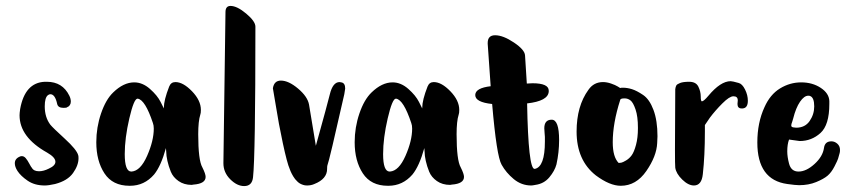

<svg xmlns="http://www.w3.org/2000/svg" viewBox="-20 -695 2884 648"><path d="M205 -332Q201 -331 194 -331Q176 -331 173 -344Q166 -377 150 -377Q146 -377 142 -374Q131 -366 131 -336Q131 -299 150 -274Q158 -264 198.5 -227Q239 -190 244 -171Q245 -168 245 -161Q245 -137 226.5 -111Q208 -85 166 -74Q144 -69 131 -69Q97 -69 73.5 -85Q50 -101 39 -118Q30 -132 30 -144Q30 -160 48 -167Q50 -168 54 -168Q61 -168 67 -161Q73 -154 79 -142.5Q85 -131 88 -128Q94 -117 112 -117Q127 -117 145 -126Q167 -136 167 -149Q167 -164 139 -180Q46 -232 46 -306Q46 -313 48 -327Q64 -416 131 -419H138Q191 -419 214 -372Q219 -362 219 -352Q219 -345 215.5 -340Q212 -335 208 -334Z M551 -403Q557 -418 572 -418Q598 -418 628 -387Q658 -356 658 -324Q658 -313 656 -308Q649 -286 649 -242Q649 -154 663 -130Q674 -108 674 -98Q674 -75 633 -72Q632 -72 630 -71.5Q628 -71 627 -71Q601 -71 582.5 -84Q564 -97 556.5 -115.5Q549 -134 545 -152Q541 -170 541 -183L540 -196V-195Q523 -134 500 -106Q467 -68 419 -68H417Q360 -68 332.5 -110Q305 -152 305 -215Q305 -265 321 -312Q337 -359 362 -383Q397 -417 433 -417Q461 -417 486 -395Q511 -373 522 -351L533 -329V-331Q533 -357 551 -403ZM424 -116Q454 -118 476.5 -169Q499 -220 499 -261Q499 -272 496 -280Q470 -358 445 -362H444Q432 -362 416.5 -295.5Q401 -229 401 -175Q401 -116 423 -116Z M741 -654Q741 -675 758 -675Q780 -675 811 -649Q842 -623 842 -605Q842 -168 834 -97Q831 -67 804 -67Q780 -67 757 -90Q734 -113 734 -144V-145Z M901 -397Q905 -423 928 -423Q954 -423 986 -396Q1018 -369 1023 -342L1046 -203Q1086 -347 1093 -376Q1103 -418 1126 -418Q1127 -418 1129 -417.5Q1131 -417 1132 -417Q1145 -415 1145 -396L1142 -377Q1091 -151 1085 -137Q1084 -134 1084 -126V-125Q1084 -91 1041 -74Q1030 -69 1016 -69Q1009 -69 1003 -71Q997 -73 992.5 -75.5Q988 -78 983.5 -82.5Q979 -87 976 -90.5Q973 -94 969.5 -100Q966 -106 964.5 -109Q963 -112 960.5 -117.5Q958 -123 958 -124Q949 -144 934.5 -212Q920 -280 911 -338Z M1423 -403Q1429 -418 1444 -418Q1470 -418 1500 -387Q1530 -356 1530 -324Q1530 -313 1528 -308Q1521 -286 1521 -242Q1521 -154 1535 -130Q1546 -108 1546 -98Q1546 -75 1505 -72Q1504 -72 1502 -71.5Q1500 -71 1499 -71Q1473 -71 1454.5 -84Q1436 -97 1428.5 -115.5Q1421 -134 1417 -152Q1413 -170 1413 -183L1412 -196V-195Q1395 -134 1372 -106Q1339 -68 1291 -68H1289Q1232 -68 1204.5 -110Q1177 -152 1177 -215Q1177 -265 1193 -312Q1209 -359 1234 -383Q1269 -417 1305 -417Q1333 -417 1358 -395Q1383 -373 1394 -351L1405 -329V-331Q1405 -357 1423 -403ZM1296 -116Q1326 -118 1348.5 -169Q1371 -220 1371 -261Q1371 -272 1368 -280Q1342 -358 1317 -362H1316Q1304 -362 1288.5 -295.5Q1273 -229 1273 -175Q1273 -116 1295 -116Z M1867 -222Q1867 -181 1858 -140Q1852 -118 1834 -96.5Q1816 -75 1787 -71Q1777 -69 1773 -69Q1740 -69 1714 -90.5Q1688 -112 1673 -139Q1656 -168 1641 -344Q1584 -350 1584 -374V-375Q1585 -398 1636 -404L1626 -547V-550Q1626 -576 1651 -576Q1678 -576 1714.5 -551.5Q1751 -527 1752 -508Q1756 -446 1758 -413Q1761 -413 1767.5 -413.5Q1774 -414 1777 -414Q1832 -414 1832 -389V-386Q1830 -354 1759 -346Q1763 -125 1784 -125H1785Q1819 -132 1819 -217V-233Q1819 -236 1818 -246Q1817 -256 1817 -262Q1817 -291 1842 -291Q1867 -291 1867 -222Z M2073 -398Q2076 -399 2082 -399Q2097 -399 2113 -394Q2129 -389 2150.5 -374.5Q2172 -360 2185.5 -324Q2199 -288 2199 -235Q2199 -232 2198.5 -224Q2198 -216 2198 -212Q2196 -168 2161.5 -118Q2127 -68 2075 -68Q2038 -68 1991 -103Q1926 -154 1926 -251Q1926 -337 1966 -392Q1984 -418 2015 -418Q2028 -418 2042.5 -413Q2057 -408 2065 -403ZM2068 -145Q2072 -145 2077 -146Q2082 -147 2093 -153.5Q2104 -160 2112 -171Q2120 -182 2126.5 -206Q2133 -230 2133 -262V-264Q2133 -302 2125 -325.5Q2117 -349 2108 -356Q2099 -363 2088 -363Q2073 -363 2073 -357Q2048 -279 2048 -215Q2048 -165 2068 -145Z M2259 -394Q2260 -402 2262.5 -406.5Q2265 -411 2275.5 -415Q2286 -419 2306 -419Q2329 -419 2337 -402.5Q2345 -386 2345 -369.5Q2345 -353 2349 -353Q2355 -353 2371 -372Q2412 -421 2446 -421Q2452 -421 2473 -415Q2485 -412 2494.5 -393Q2504 -374 2504 -355Q2504 -330 2486 -329H2483Q2469 -329 2469 -344Q2469 -346 2469.5 -350Q2470 -354 2470 -356Q2470 -370 2456 -370H2455Q2442 -370 2418 -346Q2394 -322 2376 -298L2359 -273V-251Q2359 -169 2352 -107Q2348 -69 2322 -69Q2303 -69 2282.5 -89Q2262 -109 2259 -129Q2258 -138 2258 -190Q2258 -220 2258.5 -292.5Q2259 -365 2259 -394Z M2761 -196Q2764 -218 2786 -218Q2797 -218 2806 -210Q2815 -202 2815 -189Q2815 -183 2814 -179Q2810 -165 2808.5 -159.5Q2807 -154 2796.5 -133.5Q2786 -113 2773 -102Q2760 -91 2734.5 -80.5Q2709 -70 2677 -70Q2665 -70 2637 -74Q2536 -88 2536 -214Q2536 -281 2560 -333Q2579 -376 2612.5 -396.5Q2646 -417 2684 -417Q2722 -417 2750 -398.5Q2778 -380 2779 -354V-344Q2779 -273 2749 -246Q2719 -219 2679 -219L2643 -224Q2637 -208 2637 -184Q2637 -166 2643 -143Q2650 -116 2675 -116Q2701 -116 2729 -141.5Q2757 -167 2761 -196ZM2657 -295Q2656 -291 2654 -285Q2650 -275 2650.5 -270.5Q2651 -266 2658 -265Q2660 -265 2663 -264.5Q2666 -264 2667 -264Q2697 -264 2712.5 -286.5Q2728 -309 2728 -336Q2728 -366 2714 -371Q2712 -372 2708 -372Q2694 -372 2680 -351.5Q2666 -331 2657 -295Z"/></svg>

Font: KleponIjo
Style: Ijo
Weight: 400
Designer: Aprian Dwi Nur Sembada & Aurellia CItra
Version: Version 001.000